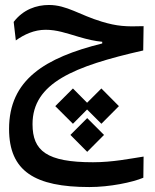

<svg xmlns="http://www.w3.org/2000/svg" viewBox="-20 -443 626 775"><path d="M340.8 312C423.3 312 514.6 293 558.6 274.4L559.6 189C504.9 197.3 435.1 211.9 355.5 211.9C168.5 211.9 111.3 166 111.3 58.1C111.3 -107.9 278.3 -175.8 558.1 -239.3L559.6 -337.4C489.3 -335 452.6 -336.9 391.1 -355.5C301.3 -382.3 250 -422.9 177.7 -422.9C127 -422.9 73.7 -404.8 35.2 -354.5L43.9 -279.8C78.1 -304.2 118.2 -322.8 164.1 -322.8C209 -322.8 246.1 -309.6 297.4 -294.4C333.5 -283.7 363.8 -276.9 392.6 -274.4V-267.6C161.1 -210 16.6 -121.1 16.6 77.6C16.6 248.5 121.1 312 340.8 312ZM389.2 -85.9 331.5 -28.3 274.4 -85.9 203.1 -14.6 274.4 56.6 331.5 -1 389.2 56.6 460 -14.6ZM332 33.7 264.2 101.6 332 169.9 399.9 101.6Z"/></svg>

Font: CaskaydiaCove Nerd Font
Style: Regular
Weight: 400
Designer: Aaron Bell
Foundry: Saja Typeworks
Version: Version 2111.1;Nerd Fonts 2.3.3